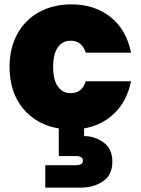

<svg xmlns="http://www.w3.org/2000/svg" viewBox="-20 -588 647 882"><path d="M23.9 -280.8Q23.9 -367.7 60.1 -432.9Q96.2 -498 160.6 -533Q225.1 -567.9 308.1 -567.9Q415 -567.9 488 -509.5Q561 -451.2 582 -346.2H374Q356 -401.4 304.2 -400.9Q267.1 -400.9 245.6 -370.4Q224.1 -339.8 224.1 -280.8Q224.1 -221.7 245.6 -190.9Q267.1 -160.2 304.2 -160.2Q356.9 -159.7 374 -214.8H582Q564 -126 507.6 -69.6Q451.2 -13.2 366.2 2V37.1Q415 37.1 455.6 66.2Q496.1 95.2 496.1 154.8Q496.1 215.8 453.1 244.9Q410.2 273.9 351.1 273.9H188V170.9H328.1Q361.3 170.9 360.8 149.9Q360.8 128.9 328.1 128.9H250V2Q147 -15.1 85.4 -90.1Q23.9 -165 23.9 -280.8Z"/></svg>

Font: Poppins ExtraBold
Style: Regular
Weight: 800
Designer: Ninad Kale (Devanagari), Jonny Pinhorn (Latin)
Foundry: Indian Type Foundry
Version: 4.004